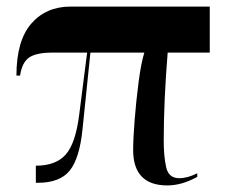

<svg xmlns="http://www.w3.org/2000/svg" viewBox="-20 -556 689 584"><path d="M489 8Q533 8 580 -18V-29Q551 -14 525 -14Q493 -14 485.5 -47Q478 -80 478 -129Q478 -248 490 -396H618V-536H195Q120 -536 75 -484Q30 -432 30 -326H41Q47 -366 68.5 -381Q90 -396 140 -396H245L221 -208Q210 -120 180 -86Q150 -52 89 -52V0H95Q162 0 192 -37Q222 -74 231 -163L255 -396H419Q409 -364 401.5 -306Q394 -248 389.5 -190.5Q385 -133 385 -100Q385 8 489 8Z"/></svg>

Font: Noto Serif Display SemiCondensed Extra
Style: Regular
Weight: 800
Width: 4
Designer: Monotype Design Team
Foundry: Monotype Imaging Inc.
Version: Version 1.900